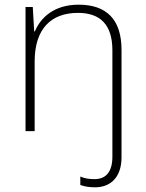

<svg xmlns="http://www.w3.org/2000/svg" viewBox="-20 -560 622 820"><path d="M386 240C452 240 499 197 499 112V-347C499 -479 433 -540 316 -540C212 -540 154 -486 129 -426H126L120 -530H89V0H128V-297C128 -437 198 -505 313 -505C407 -505 460 -456 460 -345V109C460 172 434 205 384 205C363 205 343 203 323 194V230C339 236 360 240 386 240Z"/></svg>

Font: Noto Sans Myanmar ExtraLight
Style: Regular
Weight: 200
Designer: Monotype Design Team
Foundry: Monotype Imaging Inc.
Version: Version 2.107